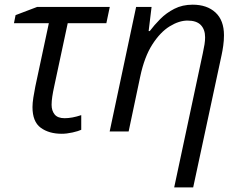

<svg xmlns="http://www.w3.org/2000/svg" viewBox="-20 -565 1039 825"><path d="M245.1 9.8Q190.4 9.8 155 -16.1Q119.6 -42 119.6 -105Q119.6 -122.1 123.3 -146Q127 -169.9 131.8 -193.4L189.9 -465.3H40L46.9 -500L139.6 -535.2H451.7L437 -465.3H271L212.4 -191.4Q207.5 -168.9 204.6 -149.7Q201.7 -130.4 201.7 -114.7Q201.7 -89.4 214.8 -73.2Q228 -57.1 257.8 -57.1Q289.6 -57.1 329.1 -70.3V-7.3Q316.9 -1.5 291.7 4.2Q266.6 9.8 245.1 9.8Z M728.5 240.2 851.6 -336.9Q856.4 -358.9 858.9 -375Q861.3 -391.1 861.3 -404.8Q861.3 -438 843 -457.3Q824.7 -476.6 785.6 -476.6Q749.5 -476.6 709.2 -451.9Q668.9 -427.2 634.8 -374.3Q600.6 -321.3 582.5 -235.8L532.7 0H451.2L564.9 -535.2H631.3L618.7 -431.6H623.5Q642.6 -457 668.5 -483.2Q694.3 -509.3 729 -527.1Q763.7 -544.9 807.6 -544.9Q869.6 -544.9 906 -511.2Q942.4 -477.5 942.4 -413.6Q942.4 -391.1 939.2 -368.4Q936 -345.7 932.1 -328.1L810.1 240.2Z"/></svg>

Font: Open Sans
Style: Italic
Weight: 400
Italic angle: -12°
Designer: Monotype Design Team
Foundry: Monotype Imaging Inc.
Version: Version 3.000; ttfautohint (v1.8.4)